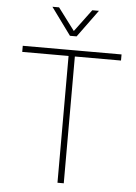

<svg xmlns="http://www.w3.org/2000/svg" viewBox="-63 -1017 755 1065"><g transform="rotate(5 315.0 -485.0)"><path d="M590 -706H40V-740H590ZM333 0H298V-740H333ZM333 -818H296L185 -970H222L325 -833H305L407 -970H444Z"/></g></svg>

Font: Be Vietnam Pro Variable Thin
Style: Regular
Weight: 100
Designer: Lam Bao, Tony Le, Vietanh Nguyen
Foundry: Yellow Type Foundry
Version: Version 1.002